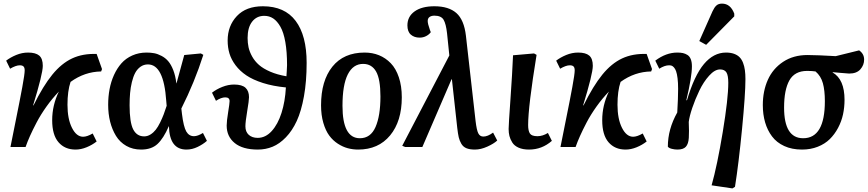

<svg xmlns="http://www.w3.org/2000/svg" viewBox="-20 -817 4822 1067"><path d="M546.9 -433.1 542 -419.9Q450.2 -418.5 372.1 -361.8Q355 -311 355 -234.9Q355 -156.2 379.9 -106.7Q404.8 -57.1 441.9 -57.1Q463.9 -57.1 495.1 -75.2L517.1 -30.8Q492.2 -11.2 460.9 1.5Q429.7 14.2 399.9 14.2Q340.3 14.2 305.2 -26.4Q270 -66.9 270 -148.9Q270 -232.4 307.1 -308.1Q270.5 -270 238.3 -224.9Q206.1 -179.7 183.6 -136.7Q161.1 -93.8 146.7 -61.5Q132.3 -29.3 122.1 0H38.1Q44.9 -36.1 67.9 -148.9Q90.8 -261.7 104 -333.5Q117.2 -405.3 117.2 -425.8Q117.2 -440.9 110.8 -447.5Q104.5 -454.1 89.8 -454.1Q68.4 -454.1 36.1 -435.1L14.2 -480Q37.6 -498 70.1 -511.5Q102.5 -524.9 136.2 -524.9Q178.2 -524.9 198 -508.1Q217.8 -491.2 217.8 -451.2Q217.8 -406.7 164.1 -231.9L166 -231Q219.7 -339.8 270.8 -402.3Q321.8 -464.8 380.9 -492.4Q439.9 -520 517.1 -517.1Z M764.2 14.2Q717.8 14.2 681.9 -6.3Q646 -26.9 624.5 -62Q603 -97.2 592 -140.9Q581.1 -184.6 581.1 -234.9Q581.1 -279.8 588.9 -321.5Q596.7 -363.3 613.5 -400.4Q630.4 -437.5 654.8 -465.1Q679.2 -492.7 715.3 -508.8Q751.5 -524.9 794.9 -524.9Q817.9 -524.9 837.2 -521.2Q856.4 -517.6 877.9 -506.3Q899.4 -495.1 915 -476.8Q930.7 -458.5 942.9 -427.2Q955.1 -396 960 -354H960.9Q964.8 -366.7 1003.9 -511.2L1096.2 -520L1109.9 -512.2Q1061.5 -359.9 987.8 -213.9L991.2 -184.1Q1000 -112.8 1015.1 -86.4Q1030.3 -60.1 1058.1 -60.1Q1078.6 -60.1 1107.9 -78.1L1129.9 -34.2Q1108.4 -15.1 1078.1 -0.5Q1047.9 14.2 1016.1 14.2Q921.9 14.2 918.9 -115.2H918Q888.7 -47.9 855.2 -16.8Q821.8 14.2 764.2 14.2ZM781.2 -59.1Q799.8 -59.1 816.7 -69.8Q833.5 -80.6 845.7 -96.2Q857.9 -111.8 869.9 -136.2Q881.8 -160.6 889.6 -181.2Q897.5 -201.7 906.2 -229L903.8 -256.8Q890.1 -459 802.2 -459Q778.8 -459 760.7 -446Q742.7 -433.1 731.4 -412.1Q720.2 -391.1 712.9 -360.8Q705.6 -330.6 702.9 -299.3Q700.2 -268.1 700.2 -231.9Q700.2 -137.2 720.2 -98.1Q740.2 -59.1 781.2 -59.1Z M1255.9 -254.9Q1255.9 -275.9 1231.9 -275.9Q1209.5 -275.9 1180.2 -256.8L1158.2 -301.8Q1182.1 -320.8 1215.3 -334Q1248.5 -347.2 1280.8 -347.2Q1325.2 -347.2 1344.5 -329.1Q1363.8 -311 1363.8 -276.9Q1363.8 -258.8 1353.8 -199.5Q1343.8 -140.1 1343.8 -115.2Q1343.8 -84.5 1362.5 -67.6Q1381.3 -50.8 1412.1 -50.8Q1455.6 -50.8 1490 -88.6Q1524.4 -126.5 1544.4 -189.5Q1564.5 -252.4 1568.8 -331.1Q1497.6 -337.9 1441.7 -355.7Q1385.7 -373.5 1349.4 -397.9Q1313 -422.4 1289.1 -454.3Q1265.1 -486.3 1255.1 -520Q1245.1 -553.7 1245.1 -591.8Q1245.1 -673.3 1296.4 -727.8Q1347.7 -782.2 1440.9 -782.2Q1562 -782.2 1623 -700.9Q1684.1 -619.6 1684.1 -467.8Q1684.1 -364.7 1669.2 -282Q1654.3 -199.2 1629.2 -144.8Q1604 -90.3 1568.8 -54Q1533.7 -17.6 1495.1 -1.7Q1456.5 14.2 1413.1 14.2Q1328.6 14.2 1284.2 -22.2Q1239.7 -58.6 1239.7 -119.1Q1239.7 -143.6 1247.8 -193.1Q1255.9 -242.7 1255.9 -254.9ZM1356 -606Q1356 -578.6 1361.3 -554Q1366.7 -529.3 1381.3 -502.9Q1396 -476.6 1419.4 -456.1Q1442.9 -435.5 1481.7 -418.7Q1520.5 -401.9 1571.8 -393.1Q1572.3 -401.4 1573.7 -422.6Q1575.2 -443.8 1575.2 -455.1Q1575.2 -528.8 1565.7 -583Q1556.2 -637.2 1538.3 -668.5Q1520.5 -699.7 1498.5 -714.4Q1476.6 -729 1448.7 -729Q1406.2 -729 1381.1 -696.5Q1356 -664.1 1356 -606Z M1764.2 -231.9Q1764.2 -368.2 1827.1 -446.5Q1890.1 -524.9 2006.3 -524.9Q2049.8 -524.9 2086.4 -510Q2123 -495.1 2151.6 -465.6Q2180.2 -436 2196.5 -387.5Q2212.9 -338.9 2212.9 -275.9Q2212.9 -143.1 2147.9 -64.5Q2083 14.2 1970.2 14.2Q1940.9 14.2 1913.1 6.8Q1885.3 -0.5 1857.7 -18.3Q1830.1 -36.1 1809.8 -63.5Q1789.6 -90.8 1776.9 -134Q1764.2 -177.2 1764.2 -231.9ZM1980 -48.8Q2039.6 -48.8 2066.9 -111.1Q2094.2 -173.3 2094.2 -280.8Q2094.2 -377 2070.1 -419.4Q2045.9 -461.9 1998 -461.9Q1942.4 -461.9 1912.8 -403.6Q1883.3 -345.2 1883.3 -229Q1883.3 -48.8 1980 -48.8Z M2464.4 -631.8Q2458.5 -684.6 2445.1 -707.3Q2431.6 -730 2394 -730Q2377.4 -730 2367.2 -722.7Q2356.9 -715.3 2356.9 -700.2Q2356.9 -685.1 2369.1 -650.9L2374 -638.2Q2365.2 -625.5 2348.6 -616.7Q2332 -607.9 2312 -607.9Q2282.2 -607.9 2263.2 -624.5Q2244.1 -641.1 2244.1 -675.8Q2244.1 -725.1 2284.2 -753.7Q2324.2 -782.2 2394 -782.2Q2473.6 -782.2 2516.4 -744.4Q2559.1 -706.5 2569.3 -618.2L2623 -144Q2628.9 -94.2 2637.9 -76.2Q2647 -58.1 2666 -58.1Q2690.4 -58.1 2720.2 -80.1L2743.2 -36.1Q2724.6 -18.6 2688.2 -2.2Q2651.9 14.2 2619.1 14.2Q2590.3 14.2 2572.3 6.8Q2554.2 -0.5 2543.9 -17.8Q2533.7 -35.2 2529.3 -54.2Q2524.9 -73.2 2521 -106.9L2491.2 -377.9L2488.3 -374L2327.1 0H2231.9L2215.3 -6.8L2477.1 -508.8Z M2947.8 -520 2961.9 -512.2Q2915 -224.6 2915 -122.1Q2915 -90.3 2924.8 -75.2Q2934.6 -60.1 2966.8 -60.1Q2995.6 -60.1 3024.9 -78.1L3046.9 -34.2Q2991.7 14.2 2919.9 14.2Q2885.7 14.2 2862.1 3.7Q2838.4 -6.8 2826.9 -25.1Q2815.4 -43.5 2811 -61.3Q2806.6 -79.1 2806.6 -100.1Q2806.6 -123.5 2816.7 -264.9Q2826.7 -406.2 2831.1 -509.8Z M3603.5 -433.1 3598.6 -419.9Q3506.8 -418.5 3428.7 -361.8Q3411.6 -311 3411.6 -234.9Q3411.6 -156.2 3436.5 -106.7Q3461.4 -57.1 3498.5 -57.1Q3520.5 -57.1 3551.8 -75.2L3573.7 -30.8Q3548.8 -11.2 3517.6 1.5Q3486.3 14.2 3456.5 14.2Q3397 14.2 3361.8 -26.4Q3326.7 -66.9 3326.7 -148.9Q3326.7 -232.4 3363.8 -308.1Q3327.1 -270 3294.9 -224.9Q3262.7 -179.7 3240.2 -136.7Q3217.8 -93.8 3203.4 -61.5Q3189 -29.3 3178.7 0H3094.7Q3101.6 -36.1 3124.5 -148.9Q3147.5 -261.7 3160.6 -333.5Q3173.8 -405.3 3173.8 -425.8Q3173.8 -440.9 3167.5 -447.5Q3161.1 -454.1 3146.5 -454.1Q3125 -454.1 3092.8 -435.1L3070.8 -480Q3094.2 -498 3126.7 -511.5Q3159.2 -524.9 3192.9 -524.9Q3234.9 -524.9 3254.6 -508.1Q3274.4 -491.2 3274.4 -451.2Q3274.4 -406.7 3220.7 -231.9L3222.7 -231Q3276.4 -339.8 3327.4 -402.3Q3378.4 -464.8 3437.5 -492.4Q3496.6 -520 3573.7 -517.1Z M3939.5 -753.9Q3949.7 -775.9 3961.2 -786.4Q3972.7 -796.9 3992.2 -796.9Q4039.6 -796.9 4060.5 -741.2V-726.1L3904.3 -567.9L3866.2 -588.9ZM3698.2 -454.1Q3673.8 -454.1 3643.6 -435.1L3621.6 -480Q3681.6 -524.9 3743.7 -524.9Q3762.2 -524.9 3775.4 -522Q3788.6 -519 3800.5 -511.5Q3812.5 -503.9 3818.8 -488Q3825.2 -472.2 3825.2 -448.2Q3825.2 -390.6 3794.4 -261.2L3797.4 -258.8Q3838.4 -397.5 3892.1 -461.2Q3945.8 -524.9 4014.6 -524.9Q4040 -524.9 4059.1 -518.1Q4078.1 -511.2 4090.1 -499Q4102.1 -486.8 4109.4 -467.8Q4116.7 -448.7 4119.6 -427Q4122.6 -405.3 4122.6 -377Q4122.6 -293.9 4103.8 -100.8Q4085 92.3 4064.5 221.2L4050.3 230L3934.6 212.9Q3965.8 102.5 3996.6 -83.5Q4027.3 -269.5 4027.3 -356.9Q4027.3 -398.4 4016.8 -414.8Q4006.3 -431.2 3981.4 -431.2Q3952.1 -431.2 3920.9 -396.5Q3889.6 -361.8 3866.5 -313.5Q3843.3 -265.1 3827.1 -217.3Q3811 -169.4 3807.6 -139.2Q3810.1 -85 3807.9 -51Q3805.7 -17.1 3791.5 -1.5Q3777.3 14.2 3744.6 14.2Q3729 14.2 3712.9 10Q3696.8 5.9 3691.4 -2Q3691.4 -99.1 3743.7 -191.9Q3748.5 -271.5 3748.5 -323.2Q3748.5 -357.4 3745.4 -382.3Q3742.2 -407.2 3737.3 -420.9Q3732.4 -434.6 3725.3 -442.4Q3718.3 -450.2 3712.2 -452.1Q3706.1 -454.1 3698.2 -454.1Z M4754.4 -537.1Q4782.2 -518.1 4782.2 -485.8Q4782.2 -455.6 4761.5 -431.9Q4740.7 -408.2 4699.2 -408.2Q4689.5 -408.2 4652.1 -411.9Q4614.7 -415.5 4607.4 -416V-414.1Q4673.3 -376 4673.3 -262.2Q4673.3 -220.2 4664.8 -180.9Q4656.2 -141.6 4637.2 -106Q4618.2 -70.3 4591.1 -43.7Q4564 -17.1 4524.4 -1.5Q4484.9 14.2 4437 14.2Q4380.9 14.2 4338.4 -5.4Q4295.9 -24.9 4270.3 -59.1Q4244.6 -93.3 4231.9 -137.2Q4219.2 -181.2 4219.2 -232.9Q4219.2 -311 4247.1 -373.3Q4274.9 -435.5 4332 -473.4Q4389.2 -511.2 4467.3 -511.2Q4495.1 -511.2 4534.4 -509.5Q4573.7 -507.8 4599.1 -506.3L4624 -504.9ZM4564 -254.9Q4564 -314.5 4553 -354.5Q4542 -394.5 4512.2 -419.9Q4494.6 -422.9 4465.3 -422.9Q4396.5 -422.9 4366.9 -370.4Q4337.4 -317.9 4337.4 -219.2Q4337.4 -48.8 4443.4 -48.8Q4564 -48.8 4564 -254.9Z"/></svg>

Font: Literata Book SemiBold
Style: Italic
Weight: 600
Italic angle: -3°
Designer: Latin by Veronika Burian and Jose Scaglione. Greek by Irene Vlachou. Cyrillic by Vera Evstafieva
Foundry: TypeTogether
Version: Version 1.003;PS 001.003;hotconv 1.0.88;makeotf.lib2.5.64775